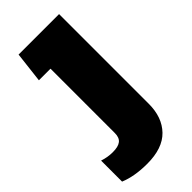

<svg xmlns="http://www.w3.org/2000/svg" viewBox="-233 -524 808 808"><g transform="rotate(-45 171.5 -120.0)"><path d="M-6 212V87Q24 97 54 97Q87 97 102 85Q117 73 117 46V-337H48L64 -474H305V60Q305 140 259.5 187Q214 234 122 234Q47 234 -6 212Z"/></g></svg>

Font: Kanit Bold
Style: Regular
Weight: 700
Designer: Katatrad Team
Foundry: CadsonDemak
Version: Version 1.000